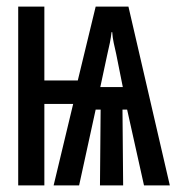

<svg xmlns="http://www.w3.org/2000/svg" viewBox="-20 -560 540 580"><path d="M35 0V-540H114V-317H215L269 -540H368L493 0H415L364 -229H350L352 0H282L284 -229H269L219 0H142L201 -246H114V0ZM283 -297H351L331 -397Q327 -414 323.5 -430.5Q320 -447 319 -463H317Q315 -446 312 -431Q309 -416 304 -395Z"/></svg>

Font: Noto Sans Mono ExtraCondensed Medium
Style: Regular
Weight: 500
Width: 2
Designer: Monotype Design Team
Foundry: Monotype Imaging Inc.
Version: Version 2.014